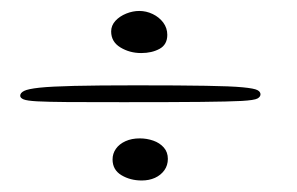

<svg xmlns="http://www.w3.org/2000/svg" viewBox="-20 -478 529 342"><path d="M232.5 -156.5Q212 -156.5 196.2 -166Q180.5 -175.5 180.5 -194Q180.5 -204.5 186.5 -213Q192.5 -221.5 203.5 -226.5Q214.5 -231.5 229 -231.5Q241.5 -231.5 253 -227.5Q264.5 -223.5 271.8 -215.2Q279 -207 279 -195Q279 -183.5 272.8 -174.8Q266.5 -166 256 -161.2Q245.5 -156.5 232.5 -156.5ZM200 -296Q138.5 -296 101.5 -296.2Q64.5 -296.5 46.2 -297.5Q28 -298.5 22 -301Q16 -303.5 16 -307.5Q16 -312.5 22.8 -316Q29.5 -319.5 50.2 -321.8Q71 -324 112.2 -325Q153.5 -326 222.5 -326Q301.5 -326 346.5 -325.2Q391.5 -324.5 412.2 -322.5Q433 -320.5 438.5 -317.5Q444 -314.5 444 -310Q444 -305.5 438.5 -302.5Q433 -299.5 410.5 -298.2Q388 -297 338.2 -296.5Q288.5 -296 200 -296ZM231.5 -383.5Q211 -383.5 194.5 -393.5Q178 -403.5 178 -422Q178 -432.5 185.5 -440.8Q193 -449 204.8 -453.8Q216.5 -458.5 228 -458.5Q240.5 -458.5 252 -453Q263.5 -447.5 270.8 -437.8Q278 -428 278 -416Q278 -398.5 264.2 -391Q250.5 -383.5 231.5 -383.5Z"/></svg>

Font: Gluten Thin Thin
Style: Regular
Weight: 250
Version: Version 1.300